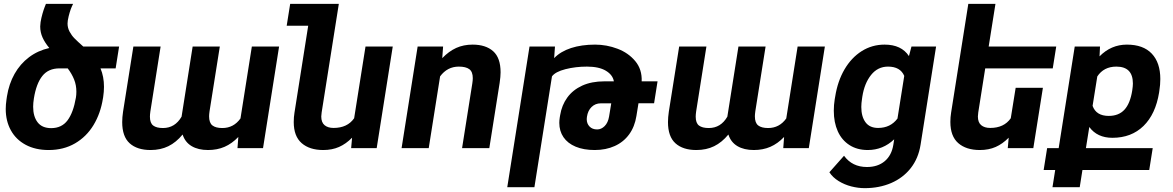

<svg xmlns="http://www.w3.org/2000/svg" viewBox="-20 -770 6099 998"><path d="M581.1 -414.6H502.4Q520.5 -371.6 520.5 -318.8Q520.5 -293.5 516.1 -264.2L515.1 -258.8Q502.9 -180.7 466.1 -119.9Q429.2 -59.1 369.9 -24.7Q310.5 9.8 232.9 9.8Q164.1 9.8 113.5 -17.3Q63 -44.4 36.4 -92.8Q9.8 -141.1 9.8 -203.6Q9.8 -226.1 13.7 -252.4L16.1 -269Q26.4 -334 55.7 -386Q85 -438 131.1 -472.7Q177.2 -507.3 236.3 -520.5Q213.4 -547.9 201.2 -575Q189 -602.1 189 -632.3Q189 -639.2 190.9 -654.8Q194.8 -678.2 200.9 -699.2Q207 -720.2 212.2 -733.4Q217.3 -746.6 218.8 -750H359.9Q358.4 -747.1 353.3 -735.8Q348.1 -724.6 342.3 -705.6Q336.4 -686.5 332.5 -664.1Q331.1 -656.2 331.1 -647.9Q331.1 -625 341.8 -605.2Q352.5 -585.4 367.2 -570.6Q381.8 -555.7 412.6 -528.3H599.1ZM377 -293.5Q377 -327.6 365.2 -356.9Q353.5 -386.2 332 -414.6H289.1Q231.4 -414.6 200 -375Q168.5 -335.4 156.2 -258.8Q152.3 -234.4 152.3 -215.3Q152.3 -164.6 175.5 -134.3Q198.7 -104 246.1 -104Q300.8 -104 331.1 -144.5Q361.3 -185.1 374.5 -262.2Q377 -275.9 377 -293.5Z M1230 -154.3 1289.1 -528.3H1430.7L1347.2 0H1214.4L1218.8 -58.1Q1185.5 -23.4 1147.2 -6.8Q1108.9 9.8 1061.5 9.8Q1010.3 9.8 976.1 -10.5Q941.9 -30.8 929.2 -70.8Q895.5 -29.8 855 -10Q814.5 9.8 762.7 9.8Q692.9 9.8 654.1 -25.1Q615.2 -60.1 615.2 -135.3Q615.2 -160.2 619.6 -189.5L673.3 -528.3H814.9L761.7 -191.4Q759.3 -174.3 759.3 -163.6Q759.3 -130.4 776.4 -117.4Q793.5 -104.5 827.1 -104.5Q889.6 -104.5 923.8 -163.6L981.4 -528.3H1122.6L1069.3 -192.4Q1066.9 -175.3 1066.9 -165.5Q1066.9 -131.3 1084.2 -117.9Q1101.6 -104.5 1135.7 -104.5Q1194.3 -104.5 1230 -154.3Z M2021.5 -528.3 1938 0H1805.2L1810.1 -54.2Q1778.3 -22 1742.2 -6.1Q1706.1 9.8 1660.2 9.8Q1588.9 9.8 1547.9 -26.1Q1506.8 -62 1506.8 -135.7Q1506.8 -161.1 1510.7 -184.6L1582 -636.2H1470.2L1488.3 -750H1741.2L1651.9 -185.5Q1649.9 -169.9 1649.9 -164.6Q1649.9 -133.8 1667 -119.4Q1684.1 -105 1713.9 -105Q1785.6 -105 1820.8 -155.3L1879.9 -528.3Z M2267.6 -373 2208.5 0H2067.4L2150.9 -528.3H2283.2L2278.8 -467.8Q2313 -503.4 2351.3 -520.8Q2389.6 -538.1 2436.5 -538.1Q2504.9 -538.1 2543.5 -503.7Q2582 -469.2 2582 -394Q2582 -372.1 2577.1 -338.9L2523.4 0H2381.8L2435.1 -336.9Q2437.5 -353 2437.5 -363.8Q2437.5 -397 2419.4 -410.4Q2401.4 -423.8 2364.7 -423.8Q2305.2 -423.8 2267.6 -373Z M3379.9 -233.4H3298.8L3288.1 -167.5Q3279.3 -111.3 3250.2 -71.5Q3221.2 -31.7 3175.3 -11Q3129.4 9.8 3071.3 9.8Q3013.7 9.8 2972.2 -7.6Q2930.7 -24.9 2908.9 -56.9Q2887.2 -88.9 2887.2 -131.3Q2887.2 -143.6 2889.6 -159.7L2891.6 -171.4Q2899.9 -223.1 2928.7 -262.9Q2957.5 -302.7 3006.3 -325Q3055.2 -347.2 3121.1 -347.2H3170.9Q3165 -380.9 3129.2 -402.3Q3093.3 -423.8 3031.2 -423.8Q2971.7 -423.8 2919.2 -410.4Q2866.7 -397 2849.1 -373L2757.8 203.1H2616.7L2732.4 -528.3H2864.7L2860.4 -467.8Q2893.6 -502.4 2948.2 -520.3Q3002.9 -538.1 3073.2 -538.1Q3133.3 -538.1 3189.9 -516.6Q3246.6 -495.1 3282.2 -452.1Q3317.9 -409.2 3315.4 -347.2H3397.9ZM3157.2 -232.9H3103Q3074.7 -232.9 3055.2 -214.1Q3035.6 -195.3 3030.8 -162.6Q3029.8 -154.8 3029.8 -150.9Q3029.8 -127.4 3044.4 -112.3Q3059.1 -97.2 3084 -97.2Q3105.5 -97.2 3123 -114.7Q3140.6 -132.3 3146 -164.6Z M4066.9 -154.3 4126 -528.3H4267.6L4184.1 0H4051.3L4055.7 -58.1Q4022.5 -23.4 3984.1 -6.8Q3945.8 9.8 3898.4 9.8Q3847.2 9.8 3813 -10.5Q3778.8 -30.8 3766.1 -70.8Q3732.4 -29.8 3691.9 -10Q3651.4 9.8 3599.6 9.8Q3529.8 9.8 3491 -25.1Q3452.1 -60.1 3452.1 -135.3Q3452.1 -160.2 3456.5 -189.5L3510.3 -528.3H3651.9L3598.6 -191.4Q3596.2 -174.3 3596.2 -163.6Q3596.2 -130.4 3613.3 -117.4Q3630.4 -104.5 3664.1 -104.5Q3726.6 -104.5 3760.7 -163.6L3818.4 -528.3H3959.5L3906.2 -192.4Q3903.8 -175.3 3903.8 -165.5Q3903.8 -131.3 3921.1 -117.9Q3938.5 -104.5 3972.7 -104.5Q4031.2 -104.5 4066.9 -154.3Z M4291 125.5 4367.2 39.6Q4409.7 98.1 4486.3 98.1Q4542.5 98.1 4578.6 67.9Q4614.7 37.6 4623.5 -17.6L4627.9 -45.9Q4569.3 9.8 4490.7 9.8Q4435.5 9.8 4395.5 -15.9Q4355.5 -41.5 4334.7 -87.6Q4314 -133.8 4314 -194.3Q4314 -224.6 4318.8 -253.9L4321.3 -268.1Q4334 -348.1 4369.6 -409.2Q4405.3 -470.2 4459 -504.2Q4512.7 -538.1 4578.1 -538.1Q4665.5 -538.1 4704.6 -478.5L4717.8 -528.3H4845.7L4765.1 -18.1Q4753.9 53.2 4713.9 104Q4673.8 154.8 4612.1 181.4Q4550.3 208 4474.6 208Q4440.9 208 4405.3 199Q4369.6 189.9 4339.1 171.1Q4308.6 152.3 4291 125.5ZM4460.9 -257.8Q4457 -233.4 4457 -213.9Q4457 -164.1 4478.8 -134.5Q4500.5 -105 4544.4 -105Q4608.4 -105 4645 -153.8L4680.2 -375.5Q4659.7 -423.8 4595.7 -423.8Q4542.5 -423.8 4507.8 -380.4Q4473.1 -336.9 4462.4 -268.1Z M5064.9 -185.5Q5063 -169.9 5063 -164.6Q5063 -133.8 5080.1 -119.4Q5097.2 -105 5127 -105Q5198.7 -105 5233.9 -155.3L5259.3 -313.5H5400.9L5351.1 0H5218.3L5223.1 -54.2Q5191.4 -22 5155.3 -6.1Q5119.1 9.8 5073.2 9.8Q5002 9.8 4960.9 -26.1Q4919.9 -62 4919.9 -136.2Q4919.9 -161.1 4923.8 -184.6L5013.2 -750H5154.3L5119.1 -528.3H5470.2L5452.1 -414.6H5101.1Z M6011.2 -359.4Q6011.2 -329.1 6006.3 -299.3L6004.9 -289.1Q5986.8 -176.8 5923.8 -115.2Q5860.8 -53.7 5762.2 -53.7Q5683.1 -53.7 5642.1 -109.9L5624.5 0H5971.7L5953.6 113.8H5606.4L5592.3 203.1H5450.7L5464.8 113.8H5404.8L5422.9 0H5482.9L5566.4 -528.3H5697.8L5695.3 -477.1Q5755.4 -538.1 5837.4 -538.1Q5922.4 -538.1 5966.8 -491.2Q6011.2 -444.3 6011.2 -359.4ZM5868.7 -335.9Q5868.7 -423.8 5782.7 -423.8Q5717.3 -423.8 5683.6 -372.6L5659.2 -219.7Q5677.7 -167.5 5743.2 -167.5Q5794.9 -167.5 5824.7 -199.7Q5854.5 -231.9 5865.2 -299.3Q5868.7 -322.3 5868.7 -335.9Z"/></svg>

Font: Mardoto
Style: Bold Italic
Weight: 700
Italic angle: -12°
Designer: Christian Robertson, Vahan Hovhannisyan
Foundry: Google
Version: Version 1.000